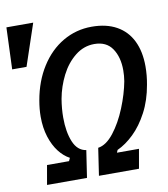

<svg xmlns="http://www.w3.org/2000/svg" viewBox="-140 -876 828 949"><g transform="rotate(-10 274.0 -401.0)"><path d="M36 -97H146.5L153.5 -112.5Q124 -128 99.8 -159.2Q75.5 -190.5 61 -236Q46.5 -281.5 46.5 -337.5Q46.5 -375.5 54 -418Q70.5 -512.5 115.8 -583.8Q161 -655 227.2 -693.5Q293.5 -732 371.5 -732Q445 -732 496.2 -703.5Q547.5 -675 573.8 -621.2Q600 -567.5 600 -493Q600 -447.5 591.5 -402Q578.5 -326 547 -266.5Q515.5 -207 475 -168Q434.5 -129 392.5 -110L387 -97H497.5L480.5 0H279.5L300 -137Q340.5 -142.5 378.8 -191.2Q417 -240 444.8 -308.5Q472.5 -377 484 -438.5Q488.5 -465.5 488.5 -493Q488.5 -559.5 459.2 -602.5Q430 -645.5 369.5 -645.5Q316.5 -645.5 273.2 -611Q230 -576.5 202.2 -521.8Q174.5 -467 163.5 -406.5Q155.5 -358.5 155.5 -314Q155.5 -241.5 176 -192Q196.5 -142.5 240 -136L219.5 0H19ZM91 -802 20.5 -592.5H-51.5L-43.5 -802Z"/></g></svg>

Font: JuliaMono SemiBold
Style: Italic
Weight: 600
Italic angle: -9°
Monospace: yes
Designer: cormullion
Foundry: corm
Version: Version 0.056; ttfautohint (v1.8.4)